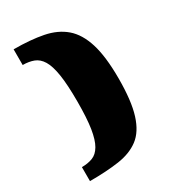

<svg xmlns="http://www.w3.org/2000/svg" viewBox="-157 -614 696 784"><g transform="rotate(-30 190.5 -222.0)"><path d="M33 -533Q112 -533 170.5 -521.5Q229 -510 267.5 -477Q306 -444 325.5 -381.5Q345 -319 345 -216Q345 -110 325.5 -48Q306 14 267.5 43Q229 72 171 80.5Q113 89 34 89V23Q63 23 85 14.5Q107 6 122 -19.5Q137 -45 144.5 -92.5Q152 -140 152 -219Q152 -298 144.5 -345.5Q137 -393 122 -417.5Q107 -442 84.5 -450.5Q62 -459 33 -459Z"/></g></svg>

Font: Genos Thin ExtraBold
Style: Regular
Weight: 800
Version: Version 1.010